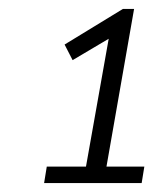

<svg xmlns="http://www.w3.org/2000/svg" viewBox="-20 -730 370 431"><path d="M85 -356H173L224 -643L143 -595L125 -630L256 -710H281L219 -356H304L298 -319H79Z"/></svg>

Font: Livvic Light
Style: Italic
Weight: 300
Italic angle: -10°
Designer: Jacques Le Bailly, Baron von Fonthausen
Version: Version 1.001; ttfautohint (v1.8.2)